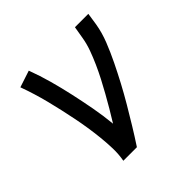

<svg xmlns="http://www.w3.org/2000/svg" viewBox="-145 -664 791 791"><g transform="rotate(-45 250.0 -269.0)"><path d="M141 0Q147 -33 146 -67Q145 -101 141.5 -134Q138 -167 133 -199.5Q128 -232 121.5 -264Q115 -296 108 -327.5Q101 -359 93 -390.5Q85 -422 75.5 -453Q66 -484 55 -514L128 -538Q146 -490 159.5 -441Q173 -392 184 -342Q195 -292 204.5 -241Q214 -190 219 -138Q236 -165 252 -192.5Q268 -220 283.5 -247.5Q299 -275 313.5 -303Q328 -331 341 -360Q354 -389 364.5 -418Q375 -447 380 -477L389 -530H467L459 -477Q452 -435 435.5 -393.5Q419 -352 399.5 -312Q380 -272 359 -232.5Q338 -193 315 -154Q292 -115 268.5 -76.5Q245 -38 220 0Z"/></g></svg>

Font: Iosevka Curly Oblique
Style: Regular
Weight: 400
Italic angle: -9°
Monospace: yes
Designer: Belleve Invis
Foundry: Belleve Invis
Version: Version 11.1.0; ttfautohint (v1.8.3)